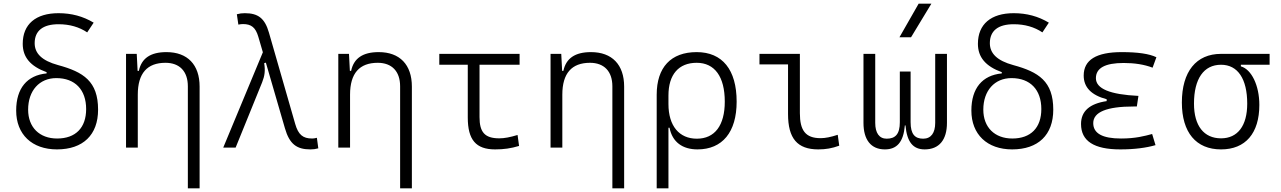

<svg xmlns="http://www.w3.org/2000/svg" viewBox="-20 -815 7071 1060"><path d="M294.4 9.8C438.5 9.8 521.5 -70.3 521.5 -209.5C521.5 -366.2 440.9 -417.5 300.8 -455.6C211.4 -480 171.4 -520 171.4 -576.7C171.4 -645 216.8 -681.2 303.2 -681.2C364.3 -681.2 417 -666 461.4 -636.2L497.1 -689.9C438.5 -725.1 374.5 -742.2 303.2 -742.2C177.2 -742.2 105.5 -681.2 105.5 -573.2C105.5 -499.5 147.5 -449.2 237.3 -416.5V-409.7C129.9 -399.4 69.3 -328.1 69.3 -204.6C69.3 -73.2 156.2 9.8 294.4 9.8ZM295.4 -50.3C197.8 -50.3 135.3 -112.3 135.3 -209.5C135.3 -314.5 197.3 -383.8 291 -383.8C394 -383.8 455.6 -319.8 455.6 -212.9C455.6 -109.4 397 -50.3 295.4 -50.3Z M1017.1 224.6H1082V-336.9C1082 -458 1015.1 -527.3 898.9 -527.3C811 -527.3 761.2 -493.2 746.6 -423.8H739.7L734.9 -517.6H675.8V0H740.7V-292.5C740.7 -410.2 792.5 -468.3 893.6 -468.3C971.2 -468.3 1017.1 -421.4 1017.1 -338.4Z M1693.4 9.8C1709.5 9.8 1721.2 8.3 1737.3 3.9L1729.5 -54.2C1718.3 -51.3 1710.9 -50.3 1703.1 -50.3C1652.3 -50.3 1627 -71.3 1609.9 -130.4L1464.8 -634.8C1441.9 -714.8 1404.3 -742.2 1331.5 -742.2C1315.4 -742.2 1303.7 -740.7 1287.6 -736.3L1295.9 -679.2C1306.6 -681.2 1313.5 -682.1 1321.8 -682.1C1367.2 -682.1 1391.1 -663.6 1406.2 -611.8L1431.2 -526.4L1212.4 0H1280.8L1427.2 -360.4C1441.4 -396 1445.3 -424.8 1438.5 -466.3L1447.8 -469.2L1553.2 -106.4C1578.1 -20 1617.7 9.8 1693.4 9.8Z M2189 224.6H2253.9V-336.9C2253.9 -458 2187 -527.3 2070.8 -527.3C1982.9 -527.3 1933.1 -493.2 1918.5 -423.8H1911.6L1906.7 -517.6H1847.7V0H1912.6V-292.5C1912.6 -410.2 1964.4 -468.3 2065.4 -468.3C2143.1 -468.3 2189 -421.4 2189 -338.4Z M2713.4 9.8C2761.2 9.8 2800.3 4.4 2845.7 -9.3L2837.4 -69.8C2795.4 -57.1 2764.6 -51.3 2736.3 -51.3C2655.3 -51.3 2627.4 -86.4 2627.4 -168.5V-457.5H2848.6V-517.6H2405.3V-457.5H2562.5V-166.5C2562.5 -43 2607.4 9.8 2713.4 9.8Z M3360.8 224.6H3425.8V-336.9C3425.8 -458 3358.9 -527.3 3242.7 -527.3C3154.8 -527.3 3105 -493.2 3090.3 -423.8H3083.5L3078.6 -517.6H3019.5V0H3084.5V-292.5C3084.5 -410.2 3136.2 -468.3 3237.3 -468.3C3314.9 -468.3 3360.8 -421.4 3360.8 -338.4Z M3830.6 9.8C3968.3 9.8 4046.9 -85.4 4046.9 -253.9C4046.9 -429.7 3968.3 -527.3 3826.2 -527.3C3684.1 -527.3 3605.5 -443.4 3605.5 -292V224.6H3670.4V-109.9H3676.3C3691.9 -29.8 3749 9.8 3830.6 9.8ZM3670.4 -240.7V-287.6C3670.4 -403.3 3726.6 -468.3 3826.2 -468.3C3925.8 -468.3 3981.4 -391.6 3981.4 -253.9C3981.4 -122.6 3926.3 -49.3 3827.1 -49.3C3730.5 -49.3 3670.4 -119.1 3670.4 -240.7Z M4497.6 9.8C4539.1 9.8 4573.2 3.9 4613.3 -10.7L4605 -70.8C4565.9 -58.1 4537.1 -52.2 4510.3 -52.2C4426.8 -52.2 4396 -95.2 4396 -190.4V-517.6H4172.9V-459.5H4330.6V-185.5C4330.6 -50.8 4381.8 9.8 4497.6 9.8Z M5085 9.8C5165 9.8 5208 -43 5208 -136.7V-517.6H5143.1V-136.7C5143.1 -81.1 5120.1 -49.3 5076.7 -49.3C5031.2 -49.3 5007.3 -74.2 5007.3 -140.1V-419.9H4947.8V-140.1C4947.8 -74.2 4922.9 -49.3 4875 -49.3C4834 -49.3 4812 -81.1 4812 -136.7V-517.6H4747.1V-136.7C4747.1 -43 4788.6 9.8 4865.2 9.8C4931.2 9.8 4967.8 -29.8 4975.6 -122.6H4979C4987.3 -29.8 5021.5 9.8 5085 9.8ZM4945.8 -609.4H5009.8L5122.1 -794.9H5051.8Z M5567.9 9.8C5711.9 9.8 5794.9 -70.3 5794.9 -209.5C5794.9 -366.2 5714.4 -417.5 5574.2 -455.6C5484.9 -480 5444.8 -520 5444.8 -576.7C5444.8 -645 5490.2 -681.2 5576.7 -681.2C5637.7 -681.2 5690.4 -666 5734.9 -636.2L5770.5 -689.9C5711.9 -725.1 5647.9 -742.2 5576.7 -742.2C5450.7 -742.2 5378.9 -681.2 5378.9 -573.2C5378.9 -499.5 5420.9 -449.2 5510.7 -416.5V-409.7C5403.3 -399.4 5342.8 -328.1 5342.8 -204.6C5342.8 -73.2 5429.7 9.8 5567.9 9.8ZM5568.8 -50.3C5471.2 -50.3 5408.7 -112.3 5408.7 -209.5C5408.7 -314.5 5470.7 -383.8 5564.5 -383.8C5667.5 -383.8 5729 -319.8 5729 -212.9C5729 -109.4 5670.4 -50.3 5568.8 -50.3Z M6165 9.8C6243.2 9.8 6309.1 1 6359.4 -13.7L6340.8 -75.2C6298.8 -64 6249.5 -50.3 6168.9 -50.3C6066.4 -50.3 6015.6 -78.6 6015.6 -135.3C6015.6 -196.3 6089.8 -227.1 6239.3 -227.1H6256.3L6265.1 -285.6C6107.9 -293 6030.3 -325.2 6030.3 -383.3C6030.3 -439.5 6081.1 -467.3 6183.6 -467.3C6244.1 -467.3 6296.9 -459 6343.3 -441.4L6364.3 -499C6324.7 -518.1 6261.7 -527.3 6172.9 -527.3C6032.7 -527.3 5962.9 -484.4 5962.9 -397.9C5962.9 -333 6004.9 -289.6 6089.8 -267.1V-256.8C5995.1 -242.7 5948.2 -200.7 5948.2 -130.4C5948.2 -36.1 6020 9.8 6165 9.8Z M6721.2 9.8C6856 9.8 6932.6 -79.1 6932.6 -235.8C6932.6 -343.8 6889.2 -432.1 6830.6 -448.7V-457.5H6989.3V-517.6H6721.2C6584 -517.6 6504.9 -419.9 6504.9 -249C6504.9 -84 6583 9.8 6721.2 9.8ZM6721.2 -51.3C6626.5 -51.3 6571.8 -120.6 6571.8 -242.7C6571.8 -379.9 6625.5 -457.5 6721.2 -457.5C6813.5 -457.5 6865.7 -379.9 6865.7 -242.7C6865.7 -120.6 6813 -51.3 6721.2 -51.3Z"/></svg>

Font: Cascadia Mono Light
Style: Regular
Weight: 300
Monospace: yes
Designer: Aaron Bell
Foundry: Saja Typeworks
Version: Version 2404.023